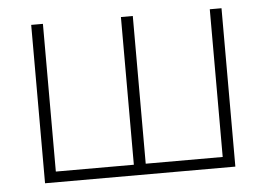

<svg xmlns="http://www.w3.org/2000/svg" viewBox="-43 -583 870 638"><g transform="rotate(-5 392.0 -264.0)"><path d="M82.5 -528.3H121.6V-35.6H381.8V-528.3H421.4V-35.6H678.2V-528.3H717.3V0H82.5Z"/></g></svg>

Font: Roboto ExtraLight
Style: Regular
Weight: 250
Designer: Christian Robertson
Foundry: Google
Version: Version 3.009; 2024